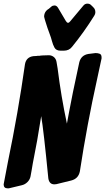

<svg xmlns="http://www.w3.org/2000/svg" viewBox="-68 -1036 577 1053"><path d="M281 -758H265Q240 -758 231 -774.5Q222 -791 217 -810.5Q212 -830 205 -848Q198 -866 192 -884Q174 -939 174 -944Q174 -973 200 -988Q207 -994 214 -1000Q221 -1006 231 -1006Q243 -1006 251 -992L293 -921Q299 -911 305 -911Q311 -911 317 -919L389 -1005Q398 -1016 411 -1016Q423 -1016 430 -1009.5Q437 -1003 443 -997Q452 -988 453.5 -980.5Q455 -973 455 -970V-969Q455 -959 449 -950Q393 -860 327 -779Q311 -758 281 -758ZM-20 -3H-26Q-48 -3 -48 -25Q-48 -28 -24 -151Q31 -416 69 -684Q76 -723 115 -728Q138 -729 139 -730H149Q150 -731 167 -732L200 -733Q215 -733 227 -723.5Q239 -714 242 -696.5Q245 -679 248 -661Q267 -507 299 -358L312 -428Q325 -501 367 -695Q377 -733 416 -740L456 -745Q469 -745 479 -741Q489 -737 489 -721Q489 -717 489 -715.5Q489 -714 465 -604Q409 -352 370 -96Q362 -56 322.5 -46Q283 -36 241 -26Q238 -25 230 -25Q202 -25 197 -58Q171 -324 158 -399Q133 -242 119 -177Q112 -143 106 -105Q103 -87 99.5 -69Q96 -51 82.5 -37.5Q69 -24 51 -20Z"/></svg>

Font: Bangerz
Style: Bold
Weight: 700
Designer: vernon adams
Foundry: Vernon Adams
Version: Version 2.10;February 7, 2025;FontCreator 13.0.0.2683 64-bit